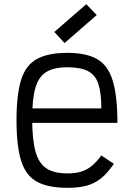

<svg xmlns="http://www.w3.org/2000/svg" viewBox="-20 -885 640 919"><path d="M303 14Q210 14 156.5 -15.5Q103 -45 81 -116Q59 -187 59 -309Q59 -432 81 -502.5Q103 -573 156.5 -602.5Q210 -632 303 -632Q394 -632 446 -601.5Q498 -571 520 -497.5Q542 -424 542 -297H88V-366H465Q465 -441 450.5 -484Q436 -527 400.5 -545Q365 -563 303 -563Q238 -563 201.5 -540.5Q165 -518 149.5 -465Q134 -412 134 -318Q134 -219 149.5 -161.5Q165 -104 201.5 -79.5Q238 -55 303 -55Q340 -55 367 -63Q394 -71 417.5 -89.5Q441 -108 465 -141L525 -101Q495 -57 464.5 -32Q434 -7 395.5 3.5Q357 14 303 14ZM289 -679 240 -732 393 -865 443 -813Z"/></svg>

Font: Victor Mono Thin
Style: Regular
Weight: 400
Monospace: yes
Version: Version 1.561;gftools[0.9.30]